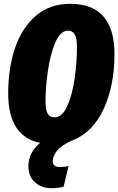

<svg xmlns="http://www.w3.org/2000/svg" viewBox="-20 -736 621 1008"><path d="M257 109Q257 141 294 141Q312 141 340 136L314 244Q285 252 251 252Q198 252 163.5 221Q129 190 129 136Q129 65 191 14Q23 -19 23 -246Q23 -376 58.5 -482.5Q94 -589 167.5 -652.5Q241 -716 349 -716Q581 -716 581 -451Q581 -287 524 -163.5Q467 -40 358 2Q301 27 279 55.5Q257 84 257 109ZM219 -202Q219 -158 230.5 -139Q242 -120 266 -120Q307 -120 333.5 -180Q360 -240 372 -325.5Q384 -411 384 -489Q384 -535 372.5 -555Q361 -575 337 -575Q297 -575 270.5 -513Q244 -451 231.5 -364Q219 -277 219 -202Z"/></svg>

Font: Fira Sans Extra Condensed Black
Style: Italic
Weight: 900
Width: 3
Italic angle: -8°
Designer: Carrois Corporate & Edenspiekermann AG
Foundry: Carrois Corporate GbR & Edenspiekermann AG
Version: Version 4.203